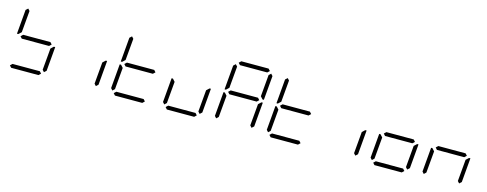

<svg xmlns="http://www.w3.org/2000/svg" viewBox="-29 -1958 7402 2916"><g transform="rotate(15 3672.0 -500.0)"><path d="M163 -500 196 -531H625L653 -500L620 -469H191ZM133 -533 122 -523H101L134 -905L168 -936L196 -905L166 -564ZM683 -467 694 -477H715L682 -95L648 -64L620 -95L650 -436ZM612 -31 579 0H150L122 -31L155 -62H584Z M1499 -467 1510 -477H1531L1498 -95L1464 -64L1436 -95L1466 -436Z M1724 -64 1696 -95 1729 -477H1750L1759 -467L1787 -436L1757 -95ZM1795 -500 1828 -531H2257L2285 -500L2252 -469H1823ZM1765 -533 1754 -523H1733L1766 -905L1800 -936L1828 -905L1798 -564ZM2244 -31 2211 0H1782L1754 -31L1787 -62H2216Z M2540 -64 2512 -95 2545 -477H2566L2575 -467L2603 -436L2573 -95ZM3131 -467 3142 -477H3163L3130 -95L3096 -64L3068 -95L3098 -436ZM3060 -31 3027 0H2598L2570 -31L2603 -62H3032Z M3356 -64 3328 -95 3361 -477H3382L3391 -467L3419 -436L3389 -95ZM3427 -500 3460 -531H3889L3917 -500L3884 -469H3455ZM3496 -938 3468 -969 3501 -1000H3930L3958 -969L3925 -938ZM3397 -533 3386 -523H3365L3398 -905L3432 -936L3460 -905L3430 -564ZM3988 -936 4016 -905 3983 -523H3962L3953 -533L3925 -564L3955 -905ZM3947 -467 3958 -477H3979L3946 -95L3912 -64L3884 -95L3914 -436Z M4172 -64 4144 -95 4177 -477H4198L4207 -467L4235 -436L4205 -95ZM4243 -500 4276 -531H4705L4733 -500L4700 -469H4271ZM4213 -533 4202 -523H4181L4214 -905L4248 -936L4276 -905L4246 -564ZM4692 -31 4659 0H4230L4202 -31L4235 -62H4664Z M5579 -467 5590 -477H5611L5578 -95L5544 -64L5516 -95L5546 -436Z M5804 -64 5776 -95 5809 -477H5830L5839 -467L5867 -436L5837 -95ZM5875 -500 5908 -531H6337L6365 -500L6332 -469H5903ZM6395 -467 6406 -477H6427L6394 -95L6360 -64L6332 -95L6362 -436ZM6324 -31 6291 0H5862L5834 -31L5867 -62H6296Z M6620 -64 6592 -95 6625 -477H6646L6655 -467L6683 -436L6653 -95ZM6691 -500 6724 -531H7153L7181 -500L7148 -469H6719ZM7211 -467 7222 -477H7243L7210 -95L7176 -64L7148 -95L7178 -436Z"/></g></svg>

Font: DSEG7 Classic Mini
Style: Light Italic
Weight: 300
Italic angle: -5°
Designer: Keshikan(Twitter:@keshinomi_88pro)
Version: Version 0.46